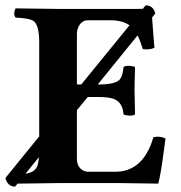

<svg xmlns="http://www.w3.org/2000/svg" viewBox="-48 -678 671 711"><path d="M7.8 13.2Q-16.1 13.2 -26.4 -12.7Q-27.8 -16.6 -27.8 -19L97.2 -172.9V-522Q97.2 -585.9 75.7 -600.6Q59.6 -610.8 9.8 -612.8Q1.5 -621.1 6.8 -640.6Q8.3 -645 9.8 -647Q163.6 -645 164.1 -645H459Q471.2 -645 481 -645.5L491.2 -658.2Q515.6 -658.2 524.9 -635.3Q526.4 -630.9 526.9 -627.9L515.1 -613.3Q521.5 -523.9 523.9 -501Q505.9 -492.7 481 -496.1Q470.7 -528.8 461.4 -546.9L314 -365.2H317.9Q380.9 -365.2 396.5 -384.8Q407.2 -399.4 409.2 -429.2Q417.5 -437.5 443.4 -432.6Q449.7 -431.2 452.1 -429.2Q450.2 -368.7 450.2 -342.8Q450.2 -322.8 452.1 -254.9Q443.8 -246.6 417.5 -251.5Q411.1 -252.9 409.2 -254.9Q406.2 -300.8 371.1 -312.5Q351.1 -318.8 317.9 -318.8H276.9L236.8 -270V-89.8Q236.8 -56.6 263.7 -44.9Q271 -42 277.8 -42H378.9Q473.1 -42 512.7 -147.5Q516.6 -158.7 520 -169.9Q545.4 -175.3 564.9 -165Q562.5 -149.4 558.1 -114.7Q547.4 -32.7 538.1 2Q537.1 2 399.9 0H165Q164.1 0 17.1 2ZM252.9 -365.2 431.6 -584.5Q405.8 -602.5 362.8 -603H277.8Q251.5 -603 240.2 -572.8Q236.8 -563 236.8 -554.2V-365.2ZM46.4 -34.7Q81.5 -39.6 90.8 -64.5Q94.7 -77.1 96.2 -96.2Z"/></svg>

Font: Linux Libertine O
Style: Bold
Weight: 700
Designer: Philipp H. Poll
Foundry: Philipp H. Poll
Version: Version 5.0.0